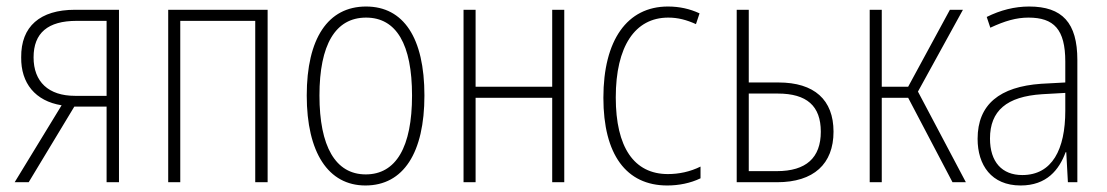

<svg xmlns="http://www.w3.org/2000/svg" viewBox="-20 -559 3397 589"><path d="M25 0H68L208 -232H307V0H345V-529H210C103 -529 44 -478 45 -383C44 -304 88 -249 169 -236ZM210 -265C129 -265 83 -308 83 -383C83 -458 127 -495 215 -495H307V-265Z M496 0H533V-495H763V0H801V-529H496Z M1101 10C1218 10 1282 -91 1282 -266C1282 -443 1218 -539 1103 -539C986 -539 921 -441 921 -266C921 -91 987 10 1101 10ZM1102 -24C1009 -24 960 -110 960 -266C960 -422 1009 -505 1103 -505C1196 -505 1244 -423 1244 -266C1244 -108 1195 -24 1102 -24Z M1402 0H1439V-259H1674V0H1711V-529H1674V-293H1439V-529H1402Z M2027 10C2062 10 2098 3 2129 -12V-48C2097 -32 2062 -25 2029 -25C1925 -25 1869 -107 1869 -260C1869 -417 1928 -505 2030 -505C2060 -505 2086 -498 2115 -485L2126 -518C2096 -532 2064 -539 2029 -539C1904 -539 1831 -436 1831 -259C1831 -85 1901 10 2027 10Z M2240 0H2364C2476 0 2537 -56 2537 -155C2537 -253 2478 -306 2368 -306H2277V-529H2240ZM2277 -34V-272H2366C2455 -272 2498 -234 2498 -155C2498 -75 2453 -34 2363 -34Z M2648 0H2685V-259H2766L2902 0H2943L2796 -278L2934 -529H2894L2766 -293H2685V-529H2648Z M3111 10C3191 10 3229 -38 3249 -92H3251L3256 0H3285V-375C3285 -489 3239 -539 3137 -539C3093 -539 3049 -528 3007 -507L3018 -474C3063 -495 3098 -505 3135 -505C3213 -505 3248 -469 3248 -370V-306L3174 -302C3047 -293 2979 -239 2979 -133C2979 -53 3021 10 3111 10ZM3116 -22C3054 -22 3017 -62 3017 -134C3017 -219 3068 -263 3177 -270L3248 -274V-219C3248 -101 3208 -22 3116 -22Z"/></svg>

Font: Noto Sans Condensed ExtraLight
Style: Regular
Weight: 200
Width: 3
Designer: Monotype Design Team
Foundry: Monotype Imaging Inc.
Version: Version 2.013